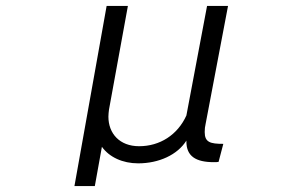

<svg xmlns="http://www.w3.org/2000/svg" viewBox="-20 -518 1040 650"><path d="M736 -31C692 -31 673 -36 673 -71C673 -81 674 -90 676 -98L752 -498H681L611 -127C581 -61 521 -23 451 -23C385 -23 347 -66 347 -123C347 -131 348 -139 349 -147L413 -498H341L232 112H301L325 -21C350 14 395 35 448 35C518 35 581 6 611 -42V-39C611 11 643 31 704 31C710 31 716 31 720 30Z"/></svg>

Font: LINE Seed JP_OTF Regular
Style: Regular
Weight: 400
Designer: LY Corporation & Fontrix & Fontworks
Version: Version 1.002